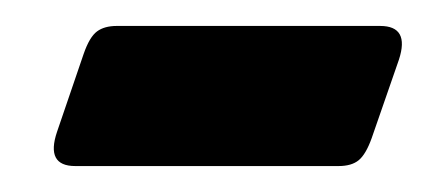

<svg xmlns="http://www.w3.org/2000/svg" viewBox="-20 -329 336 148"><path d="M273 -309Q296 -309 287.5 -283L266.5 -222.5Q262 -210 256.5 -205.5Q251 -201 241 -201H38Q15 -201 24 -227.5L44.5 -287.5Q49 -300.5 54.8 -304.8Q60.5 -309 70 -309Z"/></svg>

Font: Fraunces 144pt S050 Black
Style: Italic
Weight: 900
Italic angle: -16°
Version: Version 1.000; ttfautohint (v1.8.3)